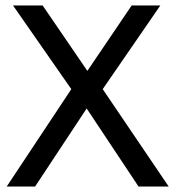

<svg xmlns="http://www.w3.org/2000/svg" viewBox="-20 -680 660 700"><path d="M354.5 -355 595 0H485L296 -284.5L108 0H4.5L240 -355L27.5 -660H135.5L298.5 -421.5L460 -660H564.5Z"/></svg>

Font: League Spartan Thin
Style: Regular
Weight: 400
Version: Version 2.002